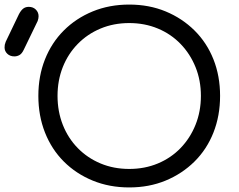

<svg xmlns="http://www.w3.org/2000/svg" viewBox="-105 -811 1046 841"><path d="M461 10Q374 10 301 -20Q228 -50 174.5 -103.5Q121 -157 92 -230.5Q63 -304 63 -391Q63 -478 92 -551Q121 -624 174.5 -677.5Q228 -731 301 -761Q374 -791 461 -791Q548 -791 620.5 -761Q693 -731 747 -677.5Q801 -624 830 -551Q859 -478 859 -391Q859 -304 830 -230.5Q801 -157 747 -103.5Q693 -50 620.5 -20Q548 10 461 10ZM461 -71Q529 -71 586.5 -95Q644 -119 686 -162.5Q728 -206 751.5 -264.5Q775 -323 775 -391Q775 -459 751.5 -517Q728 -575 686 -618.5Q644 -662 586.5 -686Q529 -710 461 -710Q393 -710 335.5 -686Q278 -662 235.5 -618.5Q193 -575 170 -517Q147 -459 147 -391Q147 -323 170 -264.5Q193 -206 235.5 -162.5Q278 -119 335.5 -95Q393 -71 461 -71ZM-42 -564Q-61 -564 -73 -575.5Q-85 -587 -85 -603Q-85 -610 -84 -615Q-83 -620 -80 -628L-22 -749Q-13 -766 -3 -773.5Q7 -781 21 -781Q40 -781 52 -769Q64 -757 64 -740Q64 -735 63 -730Q62 -725 60 -719L-1 -593Q-9 -576 -19.5 -570Q-30 -564 -42 -564Z"/></svg>

Font: Comfortaa Medium
Style: Regular
Weight: 500
Designer: Johan Aakerlund
Foundry: Johan Aakerlund
Version: Version 3.104; ttfautohint (v1.8.1.43-b0c9)